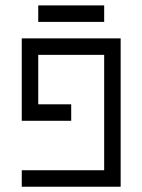

<svg xmlns="http://www.w3.org/2000/svg" viewBox="-20 -708 540 728"><path d="M250 -250V-312.5H125V-500H375V-62.5H62.5V0H437.5V-562.5H62.5V-250ZM375 -625V-687.5H125V-625Z"/></svg>

Font: Unifont
Style: Regular
Weight: 500
Version: Version 15.1.04